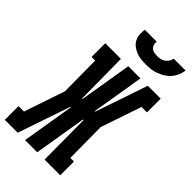

<svg xmlns="http://www.w3.org/2000/svg" viewBox="-309 -1041 1127 1127"><g transform="rotate(45 254.5 -477.5)"><path d="M-25 0V-114H20L106 -368L104 -621H74V-735H204L207 -409H211L265 -735H366L312 -409H316L427 -735H534V-621H489L403 -368L405 -114H435V0H305L303 -326H298L244 0H143L197 -326H193L82 0ZM329 -815Q308 -815 287.5 -817.5Q267 -820 249 -827.5Q231 -835 215.5 -847Q200 -859 191 -876Q182 -893 180.5 -913.5Q179 -934 182 -955H281Q279 -942 282.5 -930Q286 -918 295 -910Q304 -902 316.5 -899.5Q329 -897 342 -897Q355 -897 368.5 -899.5Q382 -902 393.5 -910Q405 -918 412.5 -930Q420 -942 422 -955H521Q518 -934 509.5 -913.5Q501 -893 486.5 -876Q472 -859 452.5 -847Q433 -835 412.5 -827.5Q392 -820 371 -817.5Q350 -815 329 -815Z"/></g></svg>

Font: Iosevka Slab Heavy Oblique
Style: Regular
Weight: 900
Italic angle: -9°
Monospace: yes
Designer: Belleve Invis
Foundry: Belleve Invis
Version: Version 11.1.1; ttfautohint (v1.8.3)